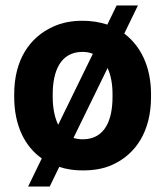

<svg xmlns="http://www.w3.org/2000/svg" viewBox="-20 -614 604 703"><path d="M133 -34 83 69H162L197 -3C224 6 252 10 283 10C323 10 359 4 390 -10C478 -49 533 -134 533 -259V-269C533 -370 495 -446 435 -491L485 -594H407L373 -524C345 -533 315 -538 282 -538C242 -538 207 -531 176 -517C88 -478 32 -394 32 -269V-259C32 -156 70 -78 133 -34ZM173 -259V-269C173 -351 200 -424 282 -424C295 -424 308 -422 320 -417L193 -157C180 -184 173 -219 173 -259ZM283 -104C270 -104 259 -106 249 -109L374 -365C386 -338 392 -307 392 -269V-259C392 -176 365 -104 283 -104Z"/></svg>

Font: Asimov
Style: Regular
Weight: 500
Designer: Google
Version: Version 2.000980; 2014